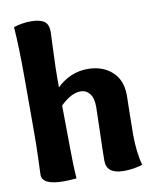

<svg xmlns="http://www.w3.org/2000/svg" viewBox="-84 -808 713 876"><g transform="rotate(-10 272.5 -370.0)"><path d="M120 -743Q158 -743 179 -730Q200 -717 200 -679Q200 -673 196.5 -591Q193 -509 193 -468V-424Q256 -484 336 -484Q404 -484 448 -445Q492 -406 492 -334Q492 -332 490.5 -262Q489 -192 489 -156Q489 -70 506 -10Q463 3 419 3Q339 3 339 -58Q339 -94 342 -190.5Q345 -287 345 -307Q345 -348 328.5 -368.5Q312 -389 286 -389Q244 -389 193 -340Q195 -212 195 -155Q195 -67 200 -1Q167 2 141 2Q41 2 41 -46Q41 -50 43.5 -115.5Q46 -181 46 -252V-496Q46 -639 39 -730Q77 -743 120 -743Z"/></g></svg>

Font: Overlock Black
Style: Regular
Weight: 900
Designer: Dario Muhafara
Foundry: Dario Manuel Muhafara
Version: Version 1.002